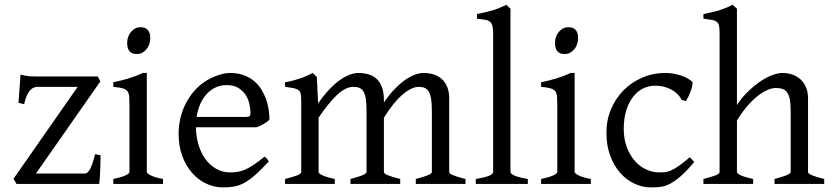

<svg xmlns="http://www.w3.org/2000/svg" viewBox="-20 -777 3516 811"><path d="M404.8 -121.1Q404.8 -105.5 404.3 -87.9Q403.8 -70.3 403.1 -53.7Q402.3 -37.1 401.4 -22.9Q400.4 -8.8 398.9 0H49.8L37.1 -22L308.1 -410.2H139.2Q131.3 -410.2 123.3 -407.2Q115.2 -404.3 107.7 -396.2Q100.1 -388.2 93.5 -373.8Q86.9 -359.4 82 -336.9L58.1 -342.8L66.9 -461.9Q77.6 -459 86.4 -457.3Q95.2 -455.6 104.7 -454.8Q114.3 -454.1 125.5 -454.1H393.1L403.8 -433.1L131.8 -43.9H337.9Q350.1 -43.9 360.4 -62.7Q370.6 -81.5 381.8 -126Z M458.5 0V-21Q491.7 -27.8 509.3 -35.9Q526.9 -43.9 526.9 -50.8V-327.1Q526.9 -352.1 525.9 -367.4Q524.9 -382.8 518.6 -391.4Q512.2 -399.9 498.3 -403.8Q484.4 -407.7 458.5 -410.2V-429.7Q473.6 -432.6 490.5 -436.8Q507.3 -440.9 523.9 -446Q540.5 -451.2 555.7 -457Q570.8 -462.9 583.5 -468.8H600.1V-50.8Q600.1 -44.9 616.5 -36.4Q632.8 -27.8 668.5 -21V0ZM614.7 -615.7Q614.7 -602.1 610.4 -589.8Q606 -577.6 598.4 -568.6Q590.8 -559.6 580.6 -554.2Q570.3 -548.8 558.1 -548.8Q536.1 -548.8 526.6 -561Q517.1 -573.2 517.1 -595.7Q517.1 -609.4 521.5 -621.6Q525.9 -633.8 533.7 -642.8Q541.5 -651.9 551.5 -657Q561.5 -662.1 573.2 -662.1Q614.7 -662.1 614.7 -615.7Z M937.5 -417.5Q912.1 -417.5 890.9 -407.7Q869.6 -397.9 853.3 -380.1Q836.9 -362.3 825.9 -337.6Q814.9 -313 810.5 -283.2H1019.5Q1030.8 -283.2 1034.4 -286.9Q1038.1 -290.5 1038.1 -300.8Q1038.1 -314 1034.4 -333.7Q1030.8 -353.5 1019.8 -372.3Q1008.8 -391.1 989 -404.3Q969.2 -417.5 937.5 -417.5ZM1118.2 -272Q1109.4 -262.2 1094.7 -253.9Q1080.1 -245.6 1064.5 -239.3H807.6Q808.1 -201.2 818.1 -166.7Q828.1 -132.3 846.9 -106.2Q865.7 -80.1 892.3 -64.5Q918.9 -48.8 952.1 -48.8Q967.3 -48.8 981.7 -50.8Q996.1 -52.7 1012.7 -59.6Q1029.3 -66.4 1049.6 -79.6Q1069.8 -92.8 1097.2 -115.2Q1103.5 -111.8 1108.2 -105.5Q1112.8 -99.1 1115.2 -95.2Q1082.5 -59.6 1057.9 -37.8Q1033.2 -16.1 1011.5 -4.4Q989.7 7.3 968.5 11Q947.3 14.6 922.4 14.6Q884.8 14.6 850.8 -1.5Q816.9 -17.6 791 -47.1Q765.1 -76.7 749.8 -118.4Q734.4 -160.2 734.4 -211.9Q734.4 -244.6 741.7 -276.4Q749 -308.1 762.9 -336.4Q776.9 -364.7 796.9 -388.7Q816.9 -412.6 842.3 -430.2Q853 -437.5 866.5 -444.6Q879.9 -451.7 894.5 -457Q909.2 -462.4 923.6 -465.6Q938 -468.8 951.2 -468.8Q982.9 -468.8 1007.8 -460Q1032.7 -451.2 1051.3 -436.3Q1069.8 -421.4 1082.5 -401.6Q1095.2 -381.8 1103.3 -359.9Q1111.3 -337.9 1114.7 -315.2Q1118.2 -292.5 1118.2 -272Z M1736.3 0V-21Q1771.5 -30.3 1787.8 -37.1Q1804.2 -43.9 1804.2 -50.8V-309.1Q1804.2 -338.9 1801 -358.6Q1797.9 -378.4 1791.3 -389.6Q1784.7 -400.9 1774.2 -405.5Q1763.7 -410.2 1749 -410.2Q1732.9 -410.2 1714.8 -401.1Q1696.8 -392.1 1677.7 -375.2Q1658.7 -358.4 1639.4 -334.2Q1620.1 -310.1 1601.6 -279.8V-50.8Q1601.6 -43.9 1616.7 -37.4Q1631.8 -30.8 1670.4 -21V0H1460.4V-21Q1495.6 -30.3 1512 -37.1Q1528.3 -43.9 1528.3 -50.8V-309.1Q1528.3 -338.9 1525.4 -358.6Q1522.5 -378.4 1515.9 -389.6Q1509.3 -400.9 1498.8 -405.5Q1488.3 -410.2 1473.1 -410.2Q1439.9 -410.2 1403.6 -376Q1367.2 -341.8 1325.7 -279.8V-50.8Q1325.7 -43.5 1344 -35.6Q1362.3 -27.8 1394 -21V0H1184.1V-21Q1216.3 -29.3 1234.4 -35.9Q1252.4 -42.5 1252.4 -50.8V-347.2Q1252.4 -366.7 1250.7 -377.9Q1249 -389.2 1241.9 -395.3Q1234.9 -401.4 1221.2 -404.3Q1207.5 -407.2 1184.1 -410.2V-429.7Q1202.6 -432.6 1218.3 -436.8Q1233.9 -440.9 1248 -445.8Q1262.2 -450.7 1275.1 -456.5Q1288.1 -462.4 1301.3 -468.8L1318.4 -451.7L1323.7 -339.8Q1345.7 -372.1 1368.2 -396.2Q1390.6 -420.4 1412.6 -436.5Q1434.6 -452.6 1455.1 -460.7Q1475.6 -468.8 1493.2 -468.8Q1516.6 -468.8 1536.4 -463.1Q1556.2 -457.5 1570.6 -444.1Q1585 -430.7 1593.3 -408.7Q1601.6 -386.7 1601.6 -354V-343.8Q1622.1 -374.5 1644 -397.7Q1666 -420.9 1687.7 -436.8Q1709.5 -452.6 1730.2 -460.7Q1751 -468.8 1769 -468.8Q1792.5 -468.8 1812.3 -462.4Q1832 -456.1 1846.4 -442.9Q1860.8 -429.7 1869.1 -409.4Q1877.4 -389.2 1877.4 -361.8V-50.8Q1877.4 -43.9 1892.6 -37.4Q1907.7 -30.8 1946.3 -21V0Z M1989.7 0V-21Q2010.7 -24.4 2024.9 -28.1Q2039.1 -31.7 2047.4 -35.4Q2055.7 -39.1 2059.3 -43Q2063 -46.9 2063 -50.8V-632.8Q2063 -654.8 2060.1 -667Q2057.1 -679.2 2049.3 -685.3Q2041.5 -691.4 2028.3 -693.6Q2015.1 -695.8 1994.6 -698.2V-717.8Q2029.8 -724.6 2059.1 -732.9Q2088.4 -741.2 2118.7 -756.8L2136.2 -740.2V-50.8Q2136.2 -43.5 2152.8 -35.6Q2169.4 -27.8 2209.5 -21V0Z M2265.6 0V-21Q2298.8 -27.8 2316.4 -35.9Q2334 -43.9 2334 -50.8V-327.1Q2334 -352.1 2333 -367.4Q2332 -382.8 2325.7 -391.4Q2319.3 -399.9 2305.4 -403.8Q2291.5 -407.7 2265.6 -410.2V-429.7Q2280.8 -432.6 2297.6 -436.8Q2314.5 -440.9 2331.1 -446Q2347.7 -451.2 2362.8 -457Q2377.9 -462.9 2390.6 -468.8H2407.2V-50.8Q2407.2 -44.9 2423.6 -36.4Q2439.9 -27.8 2475.6 -21V0ZM2421.9 -615.7Q2421.9 -602.1 2417.5 -589.8Q2413.1 -577.6 2405.5 -568.6Q2397.9 -559.6 2387.7 -554.2Q2377.4 -548.8 2365.2 -548.8Q2343.3 -548.8 2333.7 -561Q2324.2 -573.2 2324.2 -595.7Q2324.2 -609.4 2328.6 -621.6Q2333 -633.8 2340.8 -642.8Q2348.6 -651.9 2358.6 -657Q2368.7 -662.1 2380.4 -662.1Q2421.9 -662.1 2421.9 -615.7Z M2912.6 -92.8Q2880.9 -55.2 2856.7 -33.9Q2832.5 -12.7 2812 -1.7Q2791.5 9.3 2772 12Q2752.4 14.6 2729.5 14.6Q2693.8 14.6 2659.9 -1.2Q2626 -17.1 2599.6 -46.9Q2573.2 -76.7 2557.4 -119.6Q2541.5 -162.6 2541.5 -216.8Q2541.5 -269.5 2560.8 -315.4Q2580.1 -361.3 2613.5 -395.3Q2647 -429.2 2692.4 -449Q2737.8 -468.8 2790.5 -468.8Q2806.6 -468.8 2823.5 -466.1Q2840.3 -463.4 2855.7 -458.3Q2871.1 -453.1 2884 -446Q2897 -439 2905.3 -430.2Q2906.2 -424.3 2903.8 -413.6Q2901.4 -402.8 2897 -390.9Q2892.6 -378.9 2887.2 -367.9Q2881.8 -356.9 2877.4 -350.1L2859.4 -355Q2855.5 -363.8 2846.7 -374Q2837.9 -384.3 2824 -393.6Q2810.1 -402.8 2790.8 -408.9Q2771.5 -415 2746.6 -415Q2720.7 -415 2697 -403.6Q2673.3 -392.1 2655 -369.1Q2636.7 -346.2 2625.7 -312Q2614.7 -277.8 2614.7 -231.9Q2614.7 -190.4 2627.2 -156.5Q2639.6 -122.6 2660.4 -98.6Q2681.2 -74.7 2708.3 -61.8Q2735.4 -48.8 2764.6 -48.8Q2778.3 -48.8 2790 -50Q2801.8 -51.3 2815.7 -57.6Q2829.6 -64 2847.9 -76.7Q2866.2 -89.4 2893.6 -112.8Z M3251.5 0V-21Q3286.6 -30.3 3303.2 -37.1Q3319.8 -43.9 3319.8 -50.8V-309.1Q3319.8 -338.9 3316.2 -357.4Q3312.5 -376 3304.7 -386.7Q3296.9 -397.5 3285.2 -401.4Q3273.4 -405.3 3257.3 -405.3Q3240.2 -405.3 3220.5 -396.5Q3200.7 -387.7 3179.2 -370.6Q3157.7 -353.5 3135.7 -327.9Q3113.8 -302.2 3092.8 -268.1V-50.8Q3092.8 -43.5 3111.1 -35.6Q3129.4 -27.8 3161.1 -21V0H2951.2V-21Q2983.4 -29.3 3001.5 -35.9Q3019.5 -42.5 3019.5 -50.8V-633.8Q3019.5 -654.3 3017.8 -665.8Q3016.1 -677.2 3009 -683.6Q3002 -689.9 2988.3 -692.6Q2974.6 -695.3 2951.2 -698.2V-717.8Q2971.7 -721.7 2988.5 -725.6Q3005.4 -729.5 3019.8 -734.1Q3034.2 -738.8 3047.4 -744.1Q3060.5 -749.5 3074.7 -756.8L3092.8 -740.2V-334Q3113.8 -365.2 3139.4 -390.1Q3165 -415 3190.9 -432.6Q3216.8 -450.2 3241.5 -459.5Q3266.1 -468.8 3285.2 -468.8Q3306.2 -468.8 3325.7 -462.4Q3345.2 -456.1 3360.1 -442.9Q3375 -429.7 3384 -409.4Q3393.1 -389.2 3393.1 -361.8V-50.8Q3393.1 -43.9 3408 -37.4Q3422.9 -30.8 3461.4 -21V0Z"/></svg>

Font: Gentium Plus CyrE
Style: Regular
Weight: 400
Designer: J. Victor Gaultney, Annie Olsen, Iska Routamaa, Becca Hirsbrunner
Foundry: SIL International
Version: Version 5.000